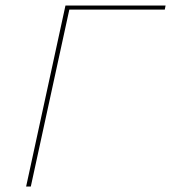

<svg xmlns="http://www.w3.org/2000/svg" viewBox="-20 -678 622 698"><path d="M582 -658 579 -643H232L92 0H75L218 -658Z"/></svg>

Font: EauTestInfant Thin
Style: Italic
Weight: 250
Italic angle: -12°
Designer: Christian Thalmann (Catharsis Fonts)
Version: Version 0.001;PS 000.001;hotconv 1.0.88;makeotf.lib2.5.64775